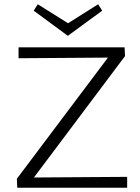

<svg xmlns="http://www.w3.org/2000/svg" viewBox="-20 -880 658 900"><path d="M576 -51V0H61L59 -42L486 -610L67 -607V-658H564L566 -617L139 -48ZM459 -830 298 -712 138 -830 157 -860 299 -771 440 -860Z"/></svg>

Font: Ysabeau Semilight
Style: Regular
Weight: 300
Designer: Christian Thalmann (Catharsis Fonts)
Version: Version 0.003